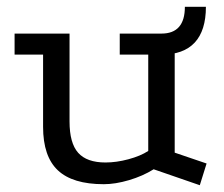

<svg xmlns="http://www.w3.org/2000/svg" viewBox="-20 -528 659 566"><path d="M433 -29Q401 -9 360.5 3Q320 15 286 15Q194 15 150.5 -26Q107 -67 107 -154V-367H23V-429H185V-170Q185 -106 210.5 -77.5Q236 -49 291 -49Q323 -49 358.5 -58.5Q394 -68 417 -83V-367H333V-429H495V-78L589 -46L569 18ZM456 -367V-429Q525 -429 525 -508H587Q587 -438 554 -402.5Q521 -367 456 -367Z"/></svg>

Font: Podkova VF Beta
Style: Regular
Weight: 400
Designer: Ilya Yudin
Foundry: Cyreal (www.cyreal.org)
Version: Version 2.100